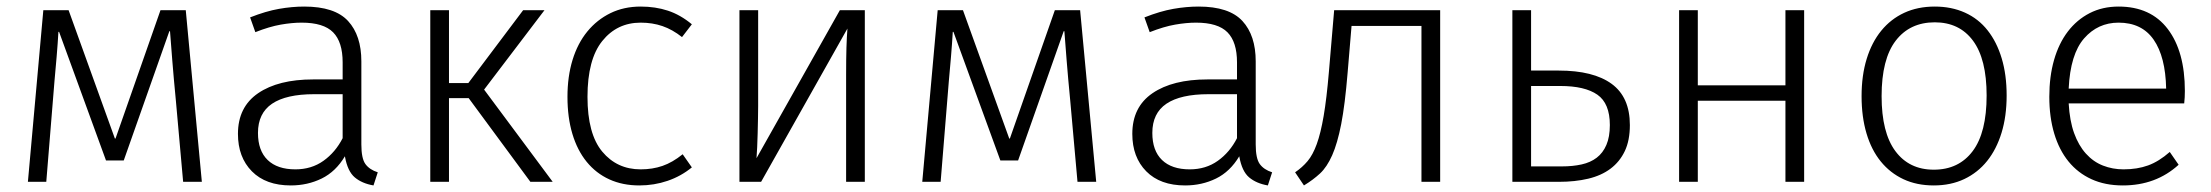

<svg xmlns="http://www.w3.org/2000/svg" viewBox="-20 -554 6737 585"><path d="M538 0 516 -246Q509 -318 505 -369Q501 -420 498 -459H496L357 -65H303L160 -457H158Q156 -422 152.5 -380.5Q149 -339 146 -307L121 0H65L112 -523H189L330 -132H332L469 -523H546L595 0Z M1031 -78Q1003 -31 960 -10Q917 11 866 11Q790 11 747.5 -32Q705 -75 705 -146Q705 -228 766.5 -270Q828 -312 934 -312H1024V-364Q1024 -426 995 -455.5Q966 -485 899 -485Q870 -485 835.5 -479Q801 -473 758 -456L742 -501Q790 -520 830 -527Q870 -534 907 -534Q1000 -534 1040.5 -490Q1081 -446 1081 -367V-114Q1081 -71 1093.5 -54Q1106 -37 1131 -29L1118 11Q1083 5 1061 -13.5Q1039 -32 1031 -77ZM1024 -267H937Q852 -267 809 -238Q766 -209 766 -149Q766 -95 795.5 -66.5Q825 -38 880 -38Q929 -38 965.5 -64Q1002 -90 1024 -133Z M1639 -523 1455 -281 1664 0H1596L1408 -255H1348V0H1291V-523H1348V-301H1407L1574 -523Z M2058 -441Q2029 -464 1998.5 -474.5Q1968 -485 1932 -485Q1860 -485 1815 -429Q1770 -373 1770 -259Q1770 -146 1815 -92Q1860 -38 1932 -38Q1968 -38 1998.5 -48.5Q2029 -59 2060 -84L2088 -44Q2055 -17 2014 -3Q1973 11 1928 11Q1877 11 1836.5 -7.5Q1796 -26 1767.5 -61Q1739 -96 1724 -146Q1709 -196 1709 -259Q1709 -321 1724.5 -371.5Q1740 -422 1769.5 -458Q1799 -494 1840 -514Q1881 -534 1932 -534Q1977 -534 2015 -521.5Q2053 -509 2088 -480Z M2615 -523V0H2558V-326Q2558 -376 2559 -408.5Q2560 -441 2562 -467L2299 0H2233V-523H2290V-231Q2290 -214 2289.5 -192Q2289 -170 2288.5 -147.5Q2288 -125 2287 -105Q2286 -85 2285 -72L2539 -523Z M3263 0 3241 -246Q3234 -318 3230 -369Q3226 -420 3223 -459H3221L3082 -65H3028L2885 -457H2883Q2881 -422 2877.5 -380.5Q2874 -339 2871 -307L2846 0H2790L2837 -523H2914L3055 -132H3057L3194 -523H3271L3320 0Z M3756 -78Q3728 -31 3685 -10Q3642 11 3591 11Q3515 11 3472.5 -32Q3430 -75 3430 -146Q3430 -228 3491.5 -270Q3553 -312 3659 -312H3749V-364Q3749 -426 3720 -455.5Q3691 -485 3624 -485Q3595 -485 3560.5 -479Q3526 -473 3483 -456L3467 -501Q3515 -520 3555 -527Q3595 -534 3632 -534Q3725 -534 3765.5 -490Q3806 -446 3806 -367V-114Q3806 -71 3818.5 -54Q3831 -37 3856 -29L3843 11Q3808 5 3786 -13.5Q3764 -32 3756 -77ZM3749 -267H3662Q3577 -267 3534 -238Q3491 -209 3491 -149Q3491 -95 3520.5 -66.5Q3550 -38 3605 -38Q3654 -38 3690.5 -64Q3727 -90 3749 -133Z M3926 -29Q3948 -44 3964 -63Q3980 -82 3992 -115Q4004 -148 4013 -200.5Q4022 -253 4029 -335L4045 -523H4368V0H4311V-475H4098L4086 -332Q4078 -235 4066.5 -176Q4055 -117 4039 -81Q4023 -45 4002 -25.5Q3981 -6 3953 11Z M4588 0V-523H4645V-339H4729Q4835 -339 4890.5 -298.5Q4946 -258 4946 -173Q4946 -126 4930.5 -93.5Q4915 -61 4887 -40Q4859 -19 4819 -9.5Q4779 0 4730 0ZM4739 -47Q4772 -47 4799 -53Q4826 -59 4845 -73.5Q4864 -88 4874.5 -112.5Q4885 -137 4885 -173Q4885 -239 4847 -265.5Q4809 -292 4734 -292H4645V-47Z M5420 0V-247H5153V0H5096V-523H5153V-294H5420V-523H5477V0Z M5652 -261Q5652 -324 5667.5 -374.5Q5683 -425 5712 -460.5Q5741 -496 5782 -515Q5823 -534 5875 -534Q5926 -534 5967 -515.5Q6008 -497 6036 -461.5Q6064 -426 6079 -376Q6094 -326 6094 -263Q6094 -200 6078.5 -149.5Q6063 -99 6034.5 -63.5Q6006 -28 5965 -8.5Q5924 11 5872 11Q5820 11 5779.5 -8Q5739 -27 5710.5 -62Q5682 -97 5667 -147.5Q5652 -198 5652 -261ZM5875 -486Q5799 -486 5756 -430Q5713 -374 5713 -261Q5713 -150 5755 -93.5Q5797 -37 5872 -37Q5948 -37 5990.5 -93.5Q6033 -150 6033 -263Q6033 -374 5991.5 -430Q5950 -486 5875 -486Z M6283 -239Q6286 -186 6299.5 -148.5Q6313 -111 6335.5 -86Q6358 -61 6387.5 -49.5Q6417 -38 6450 -38Q6492 -38 6525 -50Q6558 -62 6591 -91L6618 -52Q6549 11 6448 11Q6394 11 6352.5 -8Q6311 -27 6282.5 -62Q6254 -97 6239 -147Q6224 -197 6224 -259Q6224 -321 6238.5 -371.5Q6253 -422 6280.5 -458Q6308 -494 6347 -514Q6386 -534 6435 -534Q6533 -534 6585 -465.5Q6637 -397 6637 -277Q6637 -268 6636.5 -257.5Q6636 -247 6635 -239ZM6435 -485Q6372 -485 6330 -437Q6288 -389 6283 -284H6580Q6578 -381 6542 -433Q6506 -485 6435 -485Z"/></svg>

Font: Jldddboxgfspflltxgxzjzlszac
Style: Regular
Weight: 300
Designer: Carrois Corporate & Edenspiekermann
Foundry: Carrois Corporate GbR & Edenspiekermann AG
Version: Version 2.001